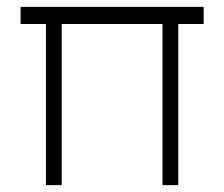

<svg xmlns="http://www.w3.org/2000/svg" viewBox="-20 -540 654 560"><path d="M114 0V-470H40V-520H574V-470H500V0H454V-470H160V0Z"/></svg>

Font: Readex Pro ExtraLight
Style: Regular
Weight: 200
Designer: Bonnie Shaver-Troup, Thomas Jockin
Foundry: Lexend
Version: Version 1.203; ttfautohint (v1.8.3)